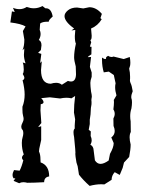

<svg xmlns="http://www.w3.org/2000/svg" viewBox="-20 -605 484 635"><path d="M129.9 -577.6H132.3Q149.4 -577.6 154.3 -550.3Q141.1 -539.1 141.1 -533.2H136.2Q120.6 -533.2 112.8 -527.3L111.3 -506.3Q114.3 -499.5 114.3 -492.7Q114.3 -482.9 108.4 -472.7Q117.2 -468.8 117.2 -455.1L115.2 -439.5L106 -430.2L116.7 -426.8L112.8 -396.5L118.2 -402.3L115.7 -373.5Q115.7 -328.1 147.9 -328.1Q157.2 -331.1 165.5 -331.1Q176.8 -331.1 184.6 -324.7L204.6 -337.4Q210.4 -335.4 214.8 -335.4Q230.5 -335.4 231.4 -358.9L230.5 -385.3Q225.1 -405.3 225.1 -415.5Q225.1 -434.1 231 -460.9Q227.5 -467.3 227.5 -485.8L229 -505.9L216.3 -504.4L225.1 -510.7Q193.4 -533.7 193.4 -551.8Q193.4 -561.5 204.6 -570.8Q215.8 -580.1 234.9 -580.1L255.4 -577.1L275.4 -581.1Q298.3 -581.1 316.9 -559.1L312 -544.9L316.4 -541.5Q303.7 -520 281.2 -510.7L283.2 -486.8Q283.2 -472.7 278.8 -472.7L281.7 -465.3L277.3 -450.7L282.7 -450.2L282.2 -425.3Q270.5 -418 270.5 -416L281.2 -416.5L277.3 -383.8L283.2 -365.2V-351.1Q278.8 -338.4 278.8 -331.1Q278.8 -320.3 281.2 -301.8Q283.7 -291.5 283.7 -285.6Q283.7 -283.2 283.2 -281.7Q282.2 -277.8 282.2 -272.9Q282.2 -271 282.7 -268.6V-263.2Q282.7 -258.8 281.7 -254.4Q280.3 -248 280.3 -242.2Q280.3 -228 276.9 -209V-194.8L273.4 -175.8L280.3 -170.4L279.8 -155.3Q283.2 -147.9 283.2 -141.1Q283.2 -133.3 278.8 -126.5Q289.1 -121.1 289.6 -108.4L293.9 -74.7Q301.3 -63 312.5 -63Q323.7 -63 339.4 -74.2L343.8 -96.2Q356 -117.7 356 -131.8L348.1 -150.4Q359.4 -158.7 359.4 -171.9Q359.4 -179.2 355.5 -188.5L355 -212.9Q359.4 -221.2 359.4 -228.5Q359.4 -236.3 355 -243.2Q356.9 -257.8 356.9 -267.6Q356.9 -271.5 356.4 -274.4L365.2 -289.6Q360.8 -304.2 360.8 -316.4Q360.8 -323.2 362.3 -329.6L356.4 -356.9L339.8 -368.2L323.2 -365.7Q317.4 -385.3 317.4 -406.2V-414.6Q324.2 -409.7 328.1 -409.7Q331.1 -409.7 331.1 -414.1V-416L337.4 -420.4Q343.3 -416.5 348.6 -416.5Q352.1 -416.5 355.5 -418L389.2 -409.7L409.2 -416.5Q411.1 -405.8 411.1 -398.4Q411.1 -392.1 410.2 -387.7Q407.2 -379.4 407.2 -377.9Q410.2 -365.2 410.2 -352.1V-345.2Q409.7 -342.3 409.7 -339.8Q409.7 -334.5 412.1 -329.6Q416 -322.3 418.9 -303.2Q414.1 -292 414.1 -283.7Q414.1 -279.8 415.5 -276.9Q416.5 -272.5 416.5 -265.6Q416.5 -257.8 414.6 -246.1Q410.6 -234.4 410.6 -220.7Q410.6 -212.4 412.1 -203.6L412.6 -168.5Q408.7 -161.6 408.7 -150.4Q408.7 -140.6 412.1 -127Q412.1 -111.3 407.2 -85.9L390.1 -67.4L385.7 -49.8L376 -26.4L359.4 -35.6Q349.1 -24.4 349.1 -10.3L325.2 4.9Q320.3 4.4 314.9 4.4Q296.9 4.4 276.4 9.8Q254.9 -9.3 241.2 -27.3L236.8 -55.2L232.9 -67.4Q229 -89.8 229 -97.2Q229 -97.7 229.5 -98.1V-99.1Q229.5 -106.9 226.6 -135.3L225.1 -151.4Q223.1 -160.6 223.1 -167.5Q223.1 -176.3 227.1 -179.7V-190.4L228.5 -210.4L224.6 -232.9Q224.6 -257.3 228.5 -287.6L216.3 -279.8Q208.5 -281.7 199.7 -281.7Q189.9 -281.7 178.7 -279.3L144.5 -283.2L116.2 -280.3Q124 -272.5 124 -267.1Q124 -261.7 114.7 -260.3L113.8 -239.7L116.7 -198.2L106 -184.6L116.2 -187.5V-142.1L109.9 -113.3L108.9 -104Q113.8 -94.2 113.8 -78.1L114.3 -67.9Q142.6 -58.1 142.6 -21.5Q126 -19 126 -2.4L95.2 -1L70.3 -0.5Q63 -2.4 57.1 -2.4Q49.3 -2.4 43.5 1L24.9 -6.8L30.8 -15.1H24.9Q21.5 -20 21.5 -25.9Q21.5 -33.2 26.4 -42.5L44.9 -40.5Q52.2 -54.7 57.1 -75.2Q52.7 -78.6 52.7 -83.5Q52.7 -88.4 58.6 -94.2Q52.2 -111.8 52.2 -132.3Q52.2 -143.1 54.7 -150.6Q57.1 -158.2 57.1 -165Q57.1 -172.9 53.7 -176.5Q50.3 -180.2 50.3 -186Q50.3 -191.4 54.2 -198.7Q58.1 -206.1 58.1 -211.4Q58.1 -215.8 56.2 -222.7Q54.2 -229.5 54.2 -242.7V-252Q61.5 -270 61.5 -292.5Q61.5 -302.2 59.8 -314Q58.1 -325.7 54.7 -339.8Q60.5 -341.8 60.5 -347.7Q60.5 -352.1 55.2 -360.4Q58.6 -365.2 58.6 -374.5Q58.6 -389.6 55.2 -398.4L64.5 -395.5Q59.1 -411.6 59.1 -423.8L60.5 -444.8L54.2 -438.5Q60.5 -451.7 60.5 -474.1L55.7 -502.4L64.5 -517.6Q49.8 -526.4 14.2 -530.8L19.5 -567.4L28.8 -565.4L22.9 -579.1Q33.7 -574.7 44.4 -574.7Q57.1 -574.7 68.4 -582Q80.6 -577.6 91.8 -577.6Q106.4 -577.6 120.6 -585Z"/></svg>

Font: Truetypewriter PolyglOTT
Style: Regular
Weight: 400
Designer: Sergey Beatoff a.k.a. Sam_T
Version: Version 3.76